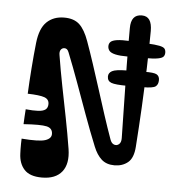

<svg xmlns="http://www.w3.org/2000/svg" viewBox="-54 -807 795 882"><g transform="rotate(5 343.0 -366.0)"><path d="M63.5 -76Q63 -85.5 62.8 -97.2Q62.5 -109 62.8 -121.5Q63 -134 63.5 -145Q144.5 -138.5 172.5 -147.8Q200.5 -157 200.5 -178Q200.5 -205 173 -211.2Q145.5 -217.5 66.5 -212Q67.5 -229.5 68.2 -246.8Q69 -264 70.5 -281Q105.5 -277.5 128 -278.8Q150.5 -280 161.5 -288.2Q172.5 -296.5 172.5 -314Q172.5 -336 150.5 -343.8Q128.5 -351.5 73.5 -353Q76 -408.5 80.8 -471.5Q85.5 -534.5 91.5 -589Q99 -656.5 130 -686.2Q161 -716 210.5 -716Q255.5 -716 280.8 -692.5Q306 -669 324.5 -617Q341 -571.5 359 -516.8Q377 -462 395.8 -403Q414.5 -344 433.2 -286.2Q452 -228.5 470.5 -177Q477 -158.5 489.5 -154.5Q502 -150.5 512 -159.2Q522 -168 521.5 -188Q520.5 -259.5 518.5 -345.8Q516.5 -432 515.2 -521.8Q514 -611.5 514.5 -694Q514.5 -725.5 526.8 -741.2Q539 -757 564.5 -757Q588.5 -757 600 -740Q611.5 -723 611.5 -689Q611 -606.5 608.2 -517.5Q605.5 -428.5 600.8 -336.8Q596 -245 589.5 -154Q586 -101.5 560.8 -80.8Q535.5 -60 498.5 -60Q462 -60 439.2 -80.2Q416.5 -100.5 401.5 -138Q373.5 -207 347.2 -279.5Q321 -352 295.2 -423Q269.5 -494 243.5 -559Q240 -568 235.2 -572Q230.5 -576 223.5 -576Q213 -576 206.8 -567.2Q200.5 -558.5 203.5 -542Q214.5 -473.5 228.5 -402.5Q242.5 -331.5 256.8 -259.5Q271 -187.5 282.5 -116Q293 -48.5 263.8 -11.8Q234.5 25 171.5 25Q115.5 25 90.2 -2.8Q65 -30.5 63.5 -76ZM521.5 -635Q540.5 -634.5 559.8 -633.2Q579 -632 597.5 -631Q638.5 -629 657.2 -625Q676 -621 681.2 -614Q686.5 -607 686.5 -596Q686.5 -585 680.8 -577.8Q675 -570.5 655.5 -566.8Q636 -563 595.5 -563Q576 -563 557 -563Q538 -563 518.5 -563Q479.5 -563 459 -567.8Q438.5 -572.5 431 -581.5Q423.5 -590.5 423.5 -603Q423.5 -615 431.2 -622.8Q439 -630.5 460.2 -633.8Q481.5 -637 521.5 -635ZM517.5 -499Q537 -499 557 -499.5Q577 -500 596.5 -500Q643 -501 655.8 -493.2Q668.5 -485.5 668.5 -468Q668.5 -447 656 -438Q643.5 -429 598.5 -429Q580.5 -429 562 -429Q543.5 -429 525.5 -429Q471 -429 452.2 -436Q433.5 -443 433.5 -464Q433.5 -480.5 449.8 -489.5Q466 -498.5 517.5 -499ZM553.5 -405Q555 -405 556.5 -405Q558 -405 559.5 -405Q567.5 -405 572.5 -400Q577.5 -395 580 -387.2Q582.5 -379.5 582.5 -371Q582.5 -362.5 579.5 -354.5Q576.5 -346.5 571 -341.2Q565.5 -336 557.5 -336Q555.5 -336 553.8 -336Q552 -336 549.5 -336Q538.5 -336 533 -346Q527.5 -356 527.5 -368Q527.5 -381.5 534.2 -393.2Q541 -405 553.5 -405ZM155.5 -122Q161.5 -122 168 -122Q174.5 -122 180.5 -122Q194 -122 200.8 -111.5Q207.5 -101 207.5 -88Q207.5 -73 199.5 -61.5Q191.5 -50 175.5 -49Q169 -49 162.8 -49Q156.5 -49 149.5 -49Q134.5 -49 127 -60.8Q119.5 -72.5 119.5 -86Q119.5 -102 127.8 -112Q136 -122 155.5 -122ZM190.5 -59Q175 -59 166.8 -67.5Q158.5 -76 158.5 -93Q158.5 -106 167.8 -114Q177 -122 192.5 -122Q205.5 -122 213.5 -114.2Q221.5 -106.5 221.5 -92Q221.5 -75.5 212.8 -67.2Q204 -59 190.5 -59ZM238.5 -624Q238.5 -624 238.5 -624Q238.5 -624 238.5 -624Q238.5 -624 238.5 -624Q238.5 -624 238.5 -624Q238.5 -624 238.5 -624Q238.5 -624 238.5 -624Q238.5 -624 238.5 -624Q238.5 -624 238.5 -624ZM178.5 -671Q178.5 -671 178.5 -671Q178.5 -671 178.5 -671Q178.5 -671 178.5 -671Q178.5 -671 178.5 -671Q178.5 -671 178.5 -671Q178.5 -671 178.5 -671Q178.5 -671 178.5 -671Q178.5 -671 178.5 -671Z"/></g></svg>

Font: Kablammo
Style: Regular
Weight: 400
Designer: Travis Kochel, Lizy Gershenzon, Daria Petrova, Ethan Cohen
Foundry: Vectro Type Foundry
Version: Version 1.002